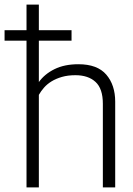

<svg xmlns="http://www.w3.org/2000/svg" viewBox="-49 -820 584 840"><path d="M455 0H401V-366Q401 -432 369 -461.5Q337 -491 281 -491Q248 -491 222 -483.5Q196 -476 176.5 -464Q157 -452 143.5 -436.5Q130 -421 121 -405V0H67V-642H-29V-688H67V-800H121V-688H264V-642H121V-461Q146 -496 189.5 -517.5Q233 -539 294 -539Q377 -539 416 -493.5Q455 -448 455 -375Z"/></svg>

Font: Tanohe Sans Light
Style: Regular
Weight: 300
Designer: Village Type and Design LLC & Cristiano Sobral
Foundry: Cooper Hewitt Smithsonian Design Museum
Version: Version 1.00;September 29, 2021;FontCreator 13.0.0.2655 64-b